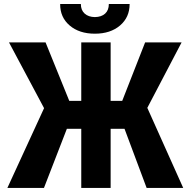

<svg xmlns="http://www.w3.org/2000/svg" viewBox="-20 -918 923 938"><path d="M520.5 -288.6V0H377V-288.6H306.6L194.8 0H16.1L195.3 -389.6L23.9 -710.9H202.6L318.4 -425.3H377V-710.9H520.5V-425.3H577.1L689 -710.9H867.2L699.7 -391.1L875 0H696.3L588.4 -288.6ZM613.3 -898.4Q613.3 -833.5 566.4 -793.5Q519.5 -753.4 443.4 -753.4Q367.2 -753.4 320.3 -793.5Q273.4 -833.5 273.9 -898.4H375Q375 -868.2 393.6 -851.6Q412.1 -835 443.4 -834.5Q475.6 -835 493.7 -851.6Q511.7 -868.2 511.7 -898.4Z"/></svg>

Font: RobotoCondensed-Bold
Style: Bold
Weight: 700
Designer: Google
Version: Version 2.001240; 2014